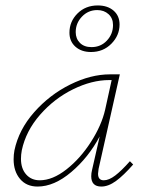

<svg xmlns="http://www.w3.org/2000/svg" viewBox="-20 -681 537 705"><path d="M235 -561Q235 -602 264.5 -631.5Q294 -661 339 -661Q375 -661 397 -642Q419 -623 419 -591Q419 -551 389 -520.5Q359 -490 314 -490Q279 -490 257 -509.5Q235 -529 235 -561ZM316 -508Q350 -508 372.5 -532Q395 -556 395 -589Q395 -614 378.5 -629Q362 -644 337 -644Q304 -644 281 -620Q258 -596 258 -563Q258 -539 273.5 -523.5Q289 -508 316 -508ZM469 -77Q434 -37 406 -16.5Q378 4 352 4Q315 4 315 -34Q315 -45 318 -57L346 -180Q305 -103 242 -49.5Q179 4 118 4Q77 4 53.5 -24Q30 -52 30 -96Q30 -113 33 -129Q49 -205 105.5 -269Q162 -333 237.5 -370.5Q313 -408 384 -408H420L342 -61Q340 -47 340 -43Q340 -19 361 -19Q380 -19 403 -36.5Q426 -54 457 -89ZM366 -278 390 -387H381Q317 -387 248 -353Q179 -319 127 -259.5Q75 -200 60 -129Q57 -113 57 -98Q57 -62 76 -40.5Q95 -19 126 -19Q173 -19 224 -59Q275 -99 314 -160Q353 -221 366 -278Z"/></svg>

Font: Ysabeau Infant Extralight
Style: Italic
Weight: 200
Italic angle: -12°
Designer: Christian Thalmann (Catharsis Fonts)
Version: Version 0.003